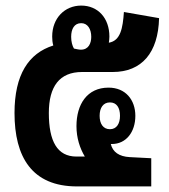

<svg xmlns="http://www.w3.org/2000/svg" viewBox="-20 -668 606 688"><path d="M256 0H522V-101L445 -105C407 -107 384 -123 377 -152C378 -152 379 -152 381 -152C432 -152 465 -195 465 -253C465 -310 430 -354 369 -354C292 -354 254 -294 254 -216C254 -174 266 -137 284 -107H254C185 -107 155 -162 155 -263C155 -358 193 -410 274 -410H384C488 -410 547 -479 550 -603L424 -625C420 -567 412 -522 370 -515C371 -522 372 -530 372 -537C372 -603 331 -648 271 -648C212 -648 167 -603 167 -537C167 -526 168 -515 171 -505C82 -477 32 -400 32 -263C32 -106 94 0 256 0ZM270 -490C263 -490 254 -492 245 -494C239 -504 235 -519 235 -536C235 -564 246 -585 271 -585C294 -585 307 -564 307 -536C307 -514 298 -490 270 -490ZM374 -205C350 -205 337 -224 337 -253C337 -282 350 -301 374 -301C398 -301 410 -282 410 -253C410 -225 398 -205 374 -205Z"/></svg>

Font: Noto Sans Thai Looped ExtraCondensed
Style: Bold
Weight: 700
Width: 2
Designer: Sasikarn Vongin, Ben Mitchell
Foundry: The Fontpad Ltd
Version: Version 1.001